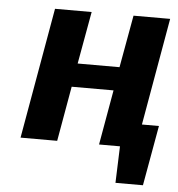

<svg xmlns="http://www.w3.org/2000/svg" viewBox="-48 -546 677 731"><g transform="rotate(5 290.0 -180.0)"><path d="M573 -500 501 -90H566L525 140H420L425 0H345L382 -210H222L185 0H45L133 -500H273L237 -300H397L433 -500Z"/></g></svg>

Font: Scada
Style: Bold Italic
Weight: 700
Italic angle: -10°
Version: Version 4.000